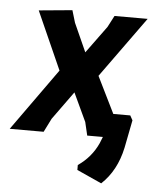

<svg xmlns="http://www.w3.org/2000/svg" viewBox="-68 -514 596 733"><g transform="rotate(5 230.0 -147.5)"><path d="M301 -231 370 -91H435L445 -73L424 34Q405 123 347 177L252 134V115Q303 80 328 25L338 0H278L266 -51L215 -160L137 -52L111 0H-19L151 -238L52 -460L180 -472L194 -425L243 -316L319 -420L342 -464H469Z"/></g></svg>

Font: Alegreya Sans SC
Style: Bold Italic
Weight: 700
Italic angle: -7°
Designer: Juan Pablo del Peral
Foundry: Huerta Tipografica
Version: Version 2.007